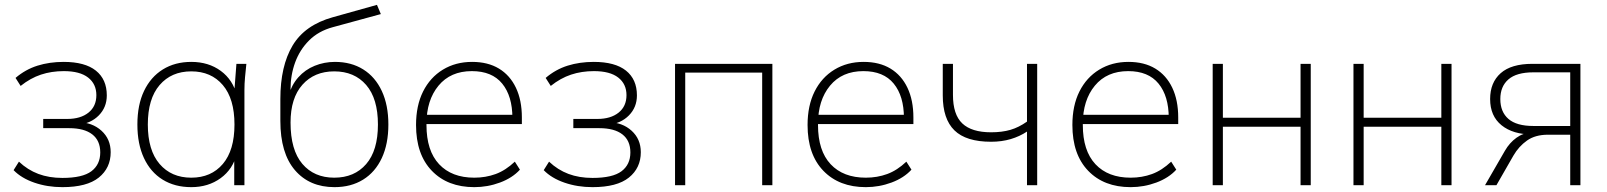

<svg xmlns="http://www.w3.org/2000/svg" viewBox="-20 -763 6619 791"><path d="M237 8Q175 8 121.5 -10.5Q68 -29 36 -62L58 -97Q94 -63 138 -46.5Q182 -30 237 -30Q320 -30 356.5 -57.5Q393 -85 393 -135Q393 -184 360 -209.5Q327 -235 265 -235H158V-273H257Q312 -273 344.5 -299Q377 -325 377 -371Q377 -417 343 -443.5Q309 -470 243 -470Q192 -470 148.5 -455.5Q105 -441 65 -409L44 -442Q85 -477 134.5 -492.5Q184 -508 242 -508Q330 -508 375 -472Q420 -436 420 -370Q420 -321 387 -287.5Q354 -254 301 -249V-260Q360 -259 398 -224.5Q436 -190 436 -136Q436 -71 387 -31.5Q338 8 237 8Z M768 8Q700 8 650 -23Q600 -54 573 -112Q546 -170 546 -250Q546 -331 573.5 -388.5Q601 -446 651 -477Q701 -508 768 -508Q839 -508 889.5 -471Q940 -434 956 -369H944L954 -500H995Q992 -472 989.5 -445Q987 -418 987 -392V0H945V-131H956Q940 -66 889 -29Q838 8 768 8ZM768 -31Q850 -31 898 -87.5Q946 -144 946 -250Q946 -356 898 -412.5Q850 -469 768 -469Q686 -469 637.5 -412.5Q589 -356 589 -250Q589 -144 637.5 -87.5Q686 -31 768 -31Z M1358 8Q1255 8 1195 -62Q1135 -132 1135 -265V-355Q1135 -491 1185.5 -575.5Q1236 -660 1351 -692L1533 -743L1549 -705L1351 -651Q1292 -635 1253.5 -596.5Q1215 -558 1196 -506Q1177 -454 1177 -396V-367H1168Q1181 -413 1209 -444.5Q1237 -476 1276.5 -492Q1316 -508 1360 -508Q1427 -508 1476.5 -477Q1526 -446 1553 -388Q1580 -330 1580 -250Q1580 -170 1553 -112Q1526 -54 1476 -23Q1426 8 1358 8ZM1357 -31Q1440 -31 1488.5 -87Q1537 -143 1537 -250Q1537 -357 1488.5 -413Q1440 -469 1357 -469Q1275 -469 1226 -414Q1177 -359 1177 -258Q1177 -145 1225.5 -88Q1274 -31 1357 -31Z M1934 8Q1824 8 1759 -59.5Q1694 -127 1694 -248Q1694 -328 1723 -386Q1752 -444 1804.5 -476Q1857 -508 1925 -508Q1990 -508 2035.5 -480.5Q2081 -453 2105.5 -401.5Q2130 -350 2130 -279V-252H1721V-290H2108L2091 -277Q2091 -367 2049 -418.5Q2007 -470 1924 -470Q1836 -470 1786.5 -410Q1737 -350 1737 -253V-248Q1737 -142 1789 -86.5Q1841 -31 1934 -31Q1981 -31 2022 -46Q2063 -61 2101 -97L2122 -64Q2091 -30 2040 -11Q1989 8 1934 8Z M2421 8Q2359 8 2305.5 -10.5Q2252 -29 2220 -62L2242 -97Q2278 -63 2322 -46.5Q2366 -30 2421 -30Q2504 -30 2540.5 -57.5Q2577 -85 2577 -135Q2577 -184 2544 -209.5Q2511 -235 2449 -235H2342V-273H2441Q2496 -273 2528.5 -299Q2561 -325 2561 -371Q2561 -417 2527 -443.5Q2493 -470 2427 -470Q2376 -470 2332.5 -455.5Q2289 -441 2249 -409L2228 -442Q2269 -477 2318.5 -492.5Q2368 -508 2426 -508Q2514 -508 2559 -472Q2604 -436 2604 -370Q2604 -321 2571 -287.5Q2538 -254 2485 -249V-260Q2544 -259 2582 -224.5Q2620 -190 2620 -136Q2620 -71 2571 -31.5Q2522 8 2421 8Z M2761 0V-500H3162V0H3120V-464H2803V0Z M3547 8Q3437 8 3372 -59.5Q3307 -127 3307 -248Q3307 -328 3336 -386Q3365 -444 3417.5 -476Q3470 -508 3538 -508Q3603 -508 3648.5 -480.5Q3694 -453 3718.5 -401.5Q3743 -350 3743 -279V-252H3334V-290H3721L3704 -277Q3704 -367 3662 -418.5Q3620 -470 3537 -470Q3449 -470 3399.5 -410Q3350 -350 3350 -253V-248Q3350 -142 3402 -86.5Q3454 -31 3547 -31Q3594 -31 3635 -46Q3676 -61 3714 -97L3735 -64Q3704 -30 3653 -11Q3602 8 3547 8Z M4211 0V-221Q4181 -201 4144 -190Q4107 -179 4063 -179Q3960 -179 3912 -226Q3864 -273 3864 -370V-500H3906V-372Q3906 -291 3944.5 -254.5Q3983 -218 4063 -218Q4108 -218 4142.5 -228Q4177 -238 4211 -262V-500H4253V0Z M4638 8Q4528 8 4463 -59.5Q4398 -127 4398 -248Q4398 -328 4427 -386Q4456 -444 4508.5 -476Q4561 -508 4629 -508Q4694 -508 4739.5 -480.5Q4785 -453 4809.5 -401.5Q4834 -350 4834 -279V-252H4425V-290H4812L4795 -277Q4795 -367 4753 -418.5Q4711 -470 4628 -470Q4540 -470 4490.5 -410Q4441 -350 4441 -253V-248Q4441 -142 4493 -86.5Q4545 -31 4638 -31Q4685 -31 4726 -46Q4767 -61 4805 -97L4826 -64Q4795 -30 4744 -11Q4693 8 4638 8Z M4976 0V-500H5018V-278H5338V-500H5380V0H5338V-241H5018V0Z M5556 0V-500H5598V-278H5918V-500H5960V0H5918V-241H5598V0Z M6098 0 6180 -142Q6199 -175 6227.5 -195.5Q6256 -216 6287 -216H6294L6293 -209Q6213 -209 6166 -247Q6119 -285 6119 -355Q6119 -423 6162.5 -461.5Q6206 -500 6293 -500H6491V0H6449V-208H6357Q6305 -208 6271 -184Q6237 -160 6215 -122L6145 0ZM6297 -244H6449V-465H6297Q6228 -465 6194.5 -436Q6161 -407 6161 -355Q6161 -302 6194.5 -273Q6228 -244 6297 -244Z"/></svg>

Font: Mulish ExtraLight
Style: Regular
Weight: 200
Designer: Vernon Adams
Foundry: Vernon Adams
Version: Version 3.603